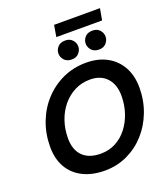

<svg xmlns="http://www.w3.org/2000/svg" viewBox="-181 -1161 1138 1297"><g transform="rotate(-20 388.5 -512.5)"><path d="M349 9Q259 9 192.5 -24Q126 -57 90 -119Q54 -181 54 -268Q54 -361 85.5 -443.5Q117 -526 174.5 -588Q232 -650 308.5 -685Q385 -720 476 -720Q562 -720 625.5 -685Q689 -650 723.5 -587Q758 -524 758 -438Q758 -347 727 -265.5Q696 -184 640.5 -122.5Q585 -61 510.5 -26Q436 9 349 9ZM362 -108Q420 -108 468 -133Q516 -158 551 -202.5Q586 -247 605.5 -305Q625 -363 625 -428Q625 -510 581.5 -557Q538 -604 461 -604Q401 -604 351 -578.5Q301 -553 264 -508.5Q227 -464 207 -405.5Q187 -347 187 -281Q187 -198 232 -153Q277 -108 362 -108ZM347 -951 361 -1034H691L676 -951ZM395 -773Q359 -773 340.5 -794.5Q322 -816 322 -841Q322 -867 340.5 -888Q359 -909 395 -909Q428 -909 446.5 -888Q465 -867 465 -841Q465 -816 446.5 -794.5Q428 -773 395 -773ZM591 -773Q555 -773 536.5 -794.5Q518 -816 518 -841Q518 -867 536.5 -888Q555 -909 591 -909Q624 -909 642.5 -888Q661 -867 661 -841Q661 -816 642.5 -794.5Q624 -773 591 -773Z"/></g></svg>

Font: Livvic SemiBold
Style: Italic
Weight: 600
Italic angle: -10°
Designer: Jacques Le Bailly, Baron von Fonthausen
Version: Version 1.001; ttfautohint (v1.8.2)